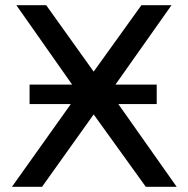

<svg xmlns="http://www.w3.org/2000/svg" viewBox="-20 -720 724 740"><path d="M661 0 436 -319H584V-394H425L641 -700H525L341 -444L158 -700H43L258 -394H94V-319H253L26 0H142L341 -279L542 0Z"/></svg>

Font: Rookery
Style: Regular
Weight: 400
Designer: Ryan Kimball / Julieta Ulanovsky
Foundry: Motorola Mobility LLC.
Version: Version 1.0